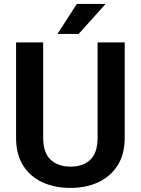

<svg xmlns="http://www.w3.org/2000/svg" viewBox="-20 -921 697 951"><path d="M463.4 -710.9H597.7V-238.8Q597.7 -157.2 562.5 -101.8Q527.3 -46.4 466.8 -18.3Q406.2 9.8 329.1 9.8Q251 9.8 189.9 -18.3Q128.9 -46.4 94.2 -101.8Q59.6 -157.2 59.6 -238.8V-710.9H193.8V-238.8Q193.8 -164.6 230.5 -130.1Q267.1 -95.7 329.1 -95.7Q392.1 -95.7 427.7 -130.1Q463.4 -164.6 463.4 -238.8ZM264.6 -752.9 360.4 -901.4H502.9L369.6 -752.9Z"/></svg>

Font: Vazirmatn FD SemiBold
Style: Regular
Weight: 600
Designer: Saber Rastikerdar
Foundry: Saber Rastikerdar
Version: Version 33.001